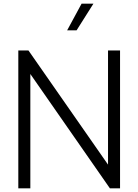

<svg xmlns="http://www.w3.org/2000/svg" viewBox="-20 -1018 747 1038"><path d="M79 -745H134L564 -128V-745H629V0H574L144 -618V0H79ZM421 -998H485L394 -854H343Z"/></svg>

Font: BLUETTI 2.0 Extralight
Style: Roman
Weight: 200
Designer: Stijn de Vries
Foundry: tokotype
Version: Version 2.005;October 31, 2023;FontCreator 14.0.0.2814 64-bi